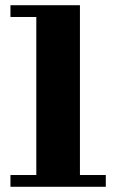

<svg xmlns="http://www.w3.org/2000/svg" viewBox="-20 -715 445 735"><path d="M286 -45H385V0H20V-45H119V-650H20V-695H286Z"/></svg>

Font: Geostar Fill
Style: Regular
Weight: 400
Designer: Joe Prince
Foundry: Joe Prince
Version: Version 1.002